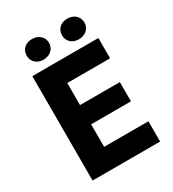

<svg xmlns="http://www.w3.org/2000/svg" viewBox="-210 -1001 1003 1115"><g transform="rotate(-30 291.0 -444.0)"><path d="M182 -750C225 -750 258 -778 258 -819C258 -860 225 -888 182 -888C139 -888 108 -860 108 -819C108 -778 139 -750 182 -750ZM419 -750C463 -750 495 -778 495 -819C495 -860 463 -888 419 -888C375 -888 345 -860 345 -819C345 -778 375 -750 419 -750ZM77 0H530V-136H233V-287H500V-416H233V-564H520V-700H77Z"/></g></svg>

Font: Fixel Display Bold
Style: Bold
Weight: 700
Designer: AlfaBravo + MacPaw
Foundry: Kyrylo Tkachov, Marchela Mozhyna, Serhii Makarenko, Maria Weinstein, Zakhar Kryvoshyya
Version: Version 1.211